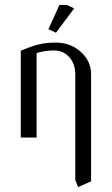

<svg xmlns="http://www.w3.org/2000/svg" viewBox="-20 -556 452 776"><path d="M64 0V-351.1Q108.4 -369.6 137.5 -376.7Q166.5 -383.8 206.1 -383.8Q265.1 -383.8 306.6 -346.4Q348.1 -309.1 348.1 -255.9V176.8L295.9 200.2L284.2 170.9V-255.9Q284.2 -297.4 260.3 -324.7Q236.3 -352.1 198.2 -352.1Q164.1 -352.1 127.9 -341.8V0ZM175.8 -438 220.2 -536.1H250L279.8 -522L206.1 -423.8Z"/></svg>

Font: Gawaa
Style: Regular
Weight: 400
Designer: T. Christopher White
Version: Version 1.0